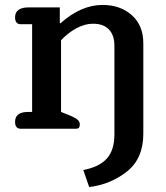

<svg xmlns="http://www.w3.org/2000/svg" viewBox="-20 -521 670 777"><path d="M317 167Q381 155 412 121Q443 87 443 23V-336Q443 -378 421 -401.5Q399 -425 356 -425Q323 -425 289 -406.5Q255 -388 227 -358V-68L267 -52Q287 -43 295 -35.5Q303 -28 303 -17Q303 0 288 0H64Q41 0 41 -28Q41 -68 94 -68H110V-423H64Q41 -423 41 -451Q41 -471 55 -481Q69 -491 94 -491H222V-427H225Q308 -501 395 -501Q467 -501 513.5 -459.5Q560 -418 560 -346V20Q560 120 494.5 172.5Q429 225 341 236Z"/></svg>

Font: Maitree Semibold
Style: Regular
Weight: 600
Designer: CadsonDemak Team
Foundry: CadsonDemak
Version: Version 1.010